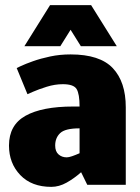

<svg xmlns="http://www.w3.org/2000/svg" viewBox="-20 -720 545 748"><path d="M195 -153Q195 -130 208 -118.5Q221 -107 240 -107Q248 -107 261 -111.5Q274 -116 290 -123V-220Q234 -220 214.5 -201.5Q195 -183 195 -153ZM180 8Q103 8 59 -38Q15 -84 15 -153Q15 -233 79.5 -269Q144 -305 265 -305H290Q290 -354 278.5 -373Q267 -392 225 -392Q194 -392 162 -382Q130 -372 108.5 -362.5Q87 -353 87 -353L45 -455Q45 -455 62 -463Q79 -471 108.5 -481.5Q138 -492 175.5 -500Q213 -508 255 -508Q369 -508 419.5 -454.5Q470 -401 470 -302V0H320L296 -49Q269 -25 239.5 -8.5Q210 8 180 8ZM75 -540 175 -700H335L435 -540H295L255 -604L215 -540Z"/></svg>

Font: Epunda Sans Black
Style: Regular
Weight: 900
Designer: Simon Atzbach
Foundry: typofactur
Version: Version 2.204; ttfautohint (v1.8.4.7-5d5b)